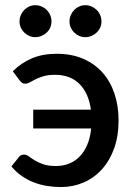

<svg xmlns="http://www.w3.org/2000/svg" viewBox="-20 -730 525 757"><path d="M30.5 -449Q63.5 -482 105.8 -500Q148 -518 203.5 -518Q262.5 -518 308 -498.2Q353.5 -478.5 384.5 -443.5Q415.5 -408.5 431.5 -360.2Q447.5 -312 447.5 -255.5Q447.5 -193 429.8 -144.2Q412 -95.5 381.2 -61.8Q350.5 -28 309 -10.2Q267.5 7.5 220 7.5Q193 7.5 166 3.2Q139 -1 113.8 -10.8Q88.5 -20.5 66 -36Q43.5 -51.5 25 -74L54 -110Q61.5 -120.5 74 -120.5Q84.5 -120.5 93.8 -113.5Q103 -106.5 116.5 -98Q130 -89.5 150 -82.5Q170 -75.5 201 -75.5Q229.5 -75.5 253.2 -85.2Q277 -95 295 -113.8Q313 -132.5 324.5 -160.2Q336 -188 339.5 -223.5H111V-297.5H338.5Q329.5 -362.5 293.5 -398.8Q257.5 -435 197 -435Q170 -435 151.8 -429.5Q133.5 -424 120.2 -417.5Q107 -411 97.8 -405.5Q88.5 -400 80 -400Q71.5 -400 67 -403.5Q62.5 -407 57.5 -413ZM183 -645.5Q183 -632.5 178 -621.2Q173 -610 164.2 -601.8Q155.5 -593.5 143.8 -588.5Q132 -583.5 119 -583.5Q106.5 -583.5 95.2 -588.5Q84 -593.5 75.5 -601.8Q67 -610 62 -621.2Q57 -632.5 57 -645.5Q57 -658.5 62 -670.2Q67 -682 75.5 -690.8Q84 -699.5 95.2 -704.5Q106.5 -709.5 119 -709.5Q132 -709.5 143.8 -704.5Q155.5 -699.5 164.2 -690.8Q173 -682 178 -670.2Q183 -658.5 183 -645.5ZM380 -645.5Q380 -632.5 375 -621.2Q370 -610 361.2 -601.8Q352.5 -593.5 341 -588.5Q329.5 -583.5 316.5 -583.5Q303.5 -583.5 292.2 -588.5Q281 -593.5 272.5 -601.8Q264 -610 259 -621.2Q254 -632.5 254 -645.5Q254 -658.5 259 -670.2Q264 -682 272.5 -690.8Q281 -699.5 292.2 -704.5Q303.5 -709.5 316.5 -709.5Q329.5 -709.5 341 -704.5Q352.5 -699.5 361.2 -690.8Q370 -682 375 -670.2Q380 -658.5 380 -645.5Z"/></svg>

Font: Lato 2
Style: Regular
Weight: 600
Designer: Lukasz Dziedzic with Adam Twardoch and Botio Nikoltchev
Foundry: tyPoland Lukasz Dziedzic
Version: Version 2.015; 2015-08-06; http://www.latofonts.com/